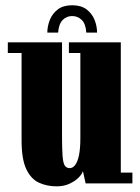

<svg xmlns="http://www.w3.org/2000/svg" viewBox="-20 -680 520 712"><path d="M190 11Q154 11 124.5 -2.5Q95 -16 77.5 -52.8Q60 -89.5 60 -160V-483.5H9V-523H210V-177.5Q210 -128 212 -101.8Q214 -75.5 220.2 -66Q226.5 -56.5 239 -56.5Q249.5 -56.5 258.5 -67.8Q267.5 -79 272.8 -103.8Q278 -128.5 278 -169V-483.5H235.5V-523H428V-40H471V0H297.5L287.5 -45.5Q285 -35.5 272.2 -22.2Q259.5 -9 238.5 1Q217.5 11 190 11ZM247.5 -660.5Q281 -660.5 301.2 -645Q321.5 -629.5 330.8 -606Q340 -582.5 340 -559H300Q298 -591.5 283.2 -606Q268.5 -620.5 247.5 -620.5Q227 -620.5 212.5 -606Q198 -591.5 195.5 -559H155.5Q155.5 -582.5 164.8 -606Q174 -629.5 194.2 -645Q214.5 -660.5 247.5 -660.5Z"/></svg>

Font: Imbue Thin 10pt Black
Style: Regular
Weight: 900
Version: Version 1.102